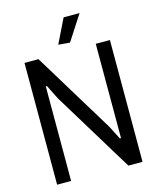

<svg xmlns="http://www.w3.org/2000/svg" viewBox="-135 -1033 929 1127"><g transform="rotate(-15 329.5 -469.5)"><path d="M289 -792 361 -939H458L359 -786ZM70 -740H155L454 -249L496 -167H503V-740H589V0H503L205 -489L162 -575L155 -574V0H70Z"/></g></svg>

Font: Encode Sans Compressed
Style: Medium
Weight: 500
Designer: Pablo Impallari, Andres Torresi
Foundry: Pablo Impallari, Andres Torresi
Version: Version 1.000; ttfautohint (v1.00) -l 8 -r 50 -G 200 -x 14 -